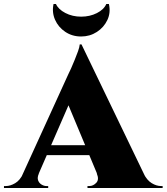

<svg xmlns="http://www.w3.org/2000/svg" viewBox="-60 -948 840 968"><path d="M351 -724 697 -6H457L264 -468ZM136 -73Q127 -53 132 -39Q137 -25 149.5 -17.5Q162 -10 174 -10H183V0H-40V-10Q-40 -10 -35.5 -10Q-31 -10 -31 -10Q-8 -10 16.5 -24.5Q41 -39 57 -73ZM351 -724V-568L105 -3H24L285 -575Q290 -584 298.5 -603.5Q307 -623 316.5 -646Q326 -669 333.5 -690Q341 -711 342 -724ZM433 -216V-166H150V-216ZM428 -73H664Q681 -39 705 -24.5Q729 -10 752 -10Q752 -10 756 -10Q760 -10 760 -10V0H381V-10H390Q410 -10 425.5 -26.5Q441 -43 428 -73ZM489 -928Q499 -885 481.5 -847.5Q464 -810 428.5 -787Q393 -764 349 -764Q304 -764 269 -787.5Q234 -811 217.5 -848.5Q201 -886 210 -928H222Q234 -901 269.5 -882.5Q305 -864 349 -864Q393 -864 428.5 -882Q464 -900 476 -928Z"/></svg>

Font: Cinzel Black
Style: Regular
Weight: 900
Designer: Natanael Gama
Version: Version 2.000